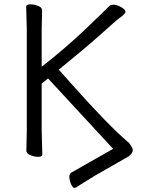

<svg xmlns="http://www.w3.org/2000/svg" viewBox="-20 -726 670 903"><path d="M335 157Q326 161 318 147.5Q310 134 307 115Q303 94 315 86L512 -26L206 -357L176 -333V-111L179 1Q179 11 161 11.5Q143 12 123 4Q104 -4 104 -17L106 -112V-589L103 -695Q103 -705 121.5 -705.5Q140 -706 160 -698Q178 -691 178 -677L176 -588V-412Q289 -500 384 -591Q431 -636 457.5 -661.5Q484 -687 489 -693Q498 -704 513 -704Q528 -704 549 -693Q570 -681 570 -670Q570 -660 531 -633Q512 -617 447.5 -559Q383 -501 256 -398Q257 -398 265 -389Q273 -380 287.5 -363.5Q302 -347 322 -325Q491 -135 582 -58Q588 -55 600.5 -33Q613 -11 584 10L425 101Z"/></svg>

Font: LXGW WenKai TC
Style: Regular
Weight: 400
Designer: LXGW / Fontworks Inc.
Foundry: LXGW / Fontworks Inc.
Version: Version 1.330